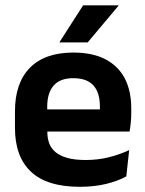

<svg xmlns="http://www.w3.org/2000/svg" viewBox="-20 -706 559 738"><path d="M286.5 12Q160.5 12 99 -46Q37.5 -104 37.5 -214V-278Q37.5 -387 95 -445.5Q152.5 -504 262 -504Q336 -504 385.5 -478Q435 -452 459.8 -404.2Q484.5 -356.5 484.5 -290V-272.5Q484.5 -254.5 482.8 -235.8Q481 -217 478 -200.5H362Q363.5 -228 363.8 -252.8Q364 -277.5 364 -297.5Q364 -332 353 -356.2Q342 -380.5 319.5 -393Q297 -405.5 262 -405.5Q210.5 -405.5 186 -377Q161.5 -348.5 161.5 -296V-250.5L162 -236V-197.5Q162 -174.5 169.2 -155Q176.5 -135.5 193.5 -121.2Q210.5 -107 238.8 -99Q267 -91 309.5 -91Q355.5 -91 397.2 -101.2Q439 -111.5 476.5 -129L465.5 -28Q432 -9.5 386.8 1.2Q341.5 12 286.5 12ZM105.5 -200.5V-285.5H452V-200.5ZM299.5 -685.5H435.5V-684L317 -543H209V-544.5Z"/></svg>

Font: Anek Gujarati Medium SemiBold
Style: Regular
Weight: 600
Version: Version 1.003